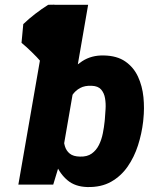

<svg xmlns="http://www.w3.org/2000/svg" viewBox="-20 -770 648 801"><path d="M181.2 -750 207 -750.5 172.9 -510.7H152.3Q143.1 -521.5 133.1 -532Q123 -542.5 112.5 -552.7Q102.1 -563 91.3 -572.8Q80.6 -582.5 69.8 -591.3L77.1 -669.4Q88.9 -680.7 101.3 -691.4Q113.8 -702.1 127.2 -712.4Q140.6 -722.7 154.1 -732.2Q167.5 -741.7 181.2 -750ZM187 -750H347.7L238.8 -121.1L202.1 0H56.6ZM578.1 -272.5 577.1 -262.2Q571.3 -212.4 555.7 -163.6Q540 -114.7 512.5 -75Q484.9 -35.2 443.4 -11.7Q401.9 11.7 343.8 10.3Q293.5 8.8 262 -17.6Q230.5 -43.9 213.4 -84.7Q196.3 -125.5 190.2 -171.1Q184.1 -216.8 185.1 -256.8L186.5 -269.5Q193.8 -312.5 210.9 -359.6Q228 -406.7 255.9 -448Q283.7 -489.3 322.8 -514.6Q361.8 -540 413.1 -538.6Q468.3 -537.6 502.9 -513.4Q537.6 -489.3 555.7 -450.2Q573.7 -411.1 578.4 -364.7Q583 -318.4 578.1 -272.5ZM416.5 -263.2 417.5 -273.4Q418.9 -291.5 420.4 -314.9Q421.9 -338.4 418.2 -360.1Q414.6 -381.8 401.9 -396.5Q389.2 -411.1 362.8 -412.1Q334 -413.6 314.2 -402.8Q294.4 -392.1 281.7 -373.3Q269 -354.5 262.2 -331.3Q255.4 -308.1 252.4 -283.7L248 -244.6Q245.6 -223.1 245.4 -201.2Q245.1 -179.2 250.7 -160.2Q256.3 -141.1 271 -129.2Q285.6 -117.2 313.5 -116.7Q343.8 -115.7 362.8 -129.4Q381.8 -143.1 392.8 -165.3Q403.8 -187.5 408.9 -213.4Q414.1 -239.3 416.5 -263.2Z"/></svg>

Font: Roboto Black
Style: Italic
Weight: 900
Italic angle: -12°
Designer: Christian Robertson
Foundry: Google
Version: Version 3.0; 2020